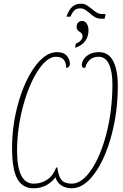

<svg xmlns="http://www.w3.org/2000/svg" viewBox="-20 -1005 661 1035"><path d="M417 -985Q434 -985 445.5 -978Q457 -971 475 -957Q491 -943 504 -936Q517 -929 535 -929H549L544 -904H530Q507 -904 492.5 -912Q478 -920 461 -936Q445 -949 435.5 -954.5Q426 -960 413 -960Q393 -960 381 -949Q369 -938 360 -915H338Q351 -952 369.5 -968.5Q388 -985 417 -985ZM388 -769Q425 -786 425 -809Q425 -818 421.5 -823Q418 -828 410 -833Q401 -839 397 -844.5Q393 -850 393 -861Q393 -874 401 -883Q409 -892 423 -892Q438 -892 447.5 -877.5Q457 -863 457 -842Q457 -772 385 -747ZM45 -208Q45 -333 79.5 -453Q114 -573 170 -648.5Q226 -724 287 -724Q323 -724 340 -704.5Q357 -685 357 -660Q357 -653 352 -646.5Q347 -640 337 -639Q336 -699 282 -699Q233 -699 184 -623.5Q135 -548 103.5 -429.5Q72 -311 72 -192Q72 -15 162 -15Q203 -15 235 -37Q267 -59 283 -102H289Q295 -54 312 -34.5Q329 -15 367 -15Q421 -15 472 -89.5Q523 -164 554.5 -288Q586 -412 586 -552Q586 -620 567.5 -659.5Q549 -699 511 -699Q456 -699 439 -639Q430 -639 425.5 -642Q421 -645 421 -655Q421 -668 430.5 -684Q440 -700 461 -712Q482 -724 514 -724Q565 -724 590 -676Q615 -628 615 -542Q615 -402 580.5 -274Q546 -146 488.5 -68Q431 10 367 10Q335 10 311.5 -5Q288 -20 279 -49Q253 -17 224 -3.5Q195 10 160 10Q102 10 73.5 -40.5Q45 -91 45 -208Z"/></svg>

Font: Noto Serif CondThin
Style: Italic
Weight: 250
Width: 3
Italic angle: -12°
Designer: Monotype Design Team
Foundry: Monotype Imaging Inc.
Version: Version 1.001